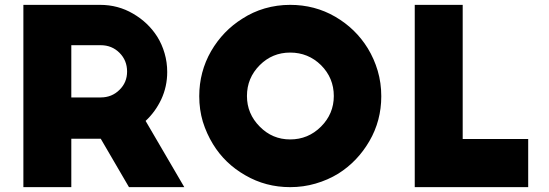

<svg xmlns="http://www.w3.org/2000/svg" viewBox="-20 -770 2259 790"><path d="M738.3 0Q698.2 -68.4 579.1 -272.5Q619.1 -309.6 643.6 -361.3Q668 -414.1 668 -473.6Q668 -513.7 657.2 -550.8Q646.5 -587.9 627 -619.1Q589.8 -677.7 527.3 -713.9Q465.8 -750 391.6 -750Q287.1 -750 76.2 -750Q76.2 -703.1 76.2 -561.5Q76.2 -421.9 76.2 0Q125 0 273.4 0Q273.4 -49.8 273.4 -199.2Q303.7 -199.2 394.5 -199.2Q423.8 -149.4 510.7 0Q525.4 0 567.4 0Q610.4 0 738.3 0ZM273.4 -584Q303.7 -584 394.5 -584Q440.4 -584 471.7 -552.7Q502.9 -521.5 502.9 -475.6Q502.9 -430.7 471.7 -400.4Q440.4 -369.1 394.5 -369.1Q354.5 -369.1 273.4 -369.1Q273.4 -422.9 273.4 -584Z M799.8 -374Q799.8 -319.3 814.5 -269.5Q830.1 -219.7 856.4 -176.8Q905.3 -96.7 989.3 -48.8Q1073.2 0 1173.8 0Q1228.5 0 1278.3 -14.6Q1329.1 -29.3 1372.1 -55.7Q1451.2 -105.5 1500 -189.5Q1548.8 -273.4 1548.8 -374Q1548.8 -428.7 1534.2 -478.5Q1519.5 -528.3 1493.2 -571.3Q1443.4 -652.3 1359.4 -701.2Q1275.4 -750 1173.8 -750Q1120.1 -750 1069.3 -735.4Q1019.5 -720.7 977.5 -693.4Q897.5 -643.6 848.6 -559.6Q799.8 -474.6 799.8 -374ZM1353.5 -375Q1353.5 -301.8 1300.8 -249Q1248 -196.3 1173.8 -196.3Q1100.6 -196.3 1048.8 -249Q996.1 -301.8 996.1 -375Q996.1 -449.2 1048.8 -502Q1100.6 -553.7 1173.8 -553.7Q1248 -553.7 1300.8 -502Q1353.5 -449.2 1353.5 -375Z M1686.5 0Q1715.8 0 1802.7 0Q1890.6 0 2153.3 0Q2153.3 -49.8 2153.3 -198.2Q2085.9 -198.2 1883.8 -198.2Q1883.8 -335.9 1883.8 -750Q1834 -750 1686.5 -750Q1686.5 -703.1 1686.5 -561.5Q1686.5 -421.9 1686.5 0Z"/></svg>

Font: Big John
Style: Regular
Weight: 400
Designer: Ion Lucin
Version: Version 1.000